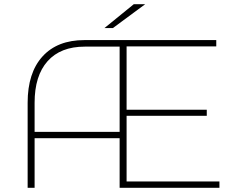

<svg xmlns="http://www.w3.org/2000/svg" viewBox="-20 -890 1102 910"><path d="M1020 -30V0H547V-235H144V0H111V-403Q111 -545 181.5 -622.5Q252 -700 380 -700H1005V-670H580V-370H960V-341H580V-30ZM547 -265V-669H382Q267 -669 205.5 -600Q144 -531 144 -403V-265ZM614 -870H668L515 -757H475Z"/></svg>

Font: Montserrat Alternates ExLight
Style: Regular
Weight: 275
Designer: Julieta Ulanovsky
Foundry: Julieta Ulanovsky
Version: Version 7.200